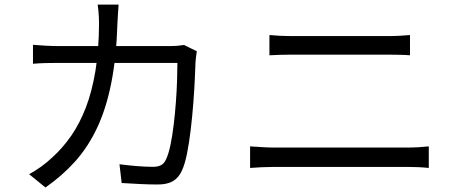

<svg xmlns="http://www.w3.org/2000/svg" viewBox="-20 -807 2040 854"><path d="M507.6 -786.6Q506.2 -769.8 504.8 -746.6Q503.4 -723.4 502.4 -705.4Q497.8 -552.3 474.9 -437.7Q452.1 -323.1 411.6 -237.7Q371.2 -152.3 313.7 -88.4Q256.1 -24.5 182.2 26.9L109.5 -32.2Q133.5 -44.8 161.4 -64.7Q189.3 -84.6 211.7 -106Q258.7 -148.2 296.6 -202.9Q334.5 -257.7 361.9 -328.7Q389.2 -399.8 404.6 -492.5Q419.9 -585.1 420.5 -703.6Q420.5 -715.2 419.8 -730.1Q419.1 -744.9 417.7 -760.1Q416.4 -775.2 414.4 -786.6ZM855.4 -579Q853.4 -566.4 851.8 -553.1Q850.2 -539.9 849.6 -530.1Q848.6 -501.6 846.4 -452.9Q844.2 -404.2 839.7 -346.4Q835.2 -288.6 828.4 -231Q821.6 -173.4 812 -124.9Q802.4 -76.4 788.8 -47.4Q774 -15.6 748.7 -1Q723.5 13.6 681.7 13.6Q644.2 13.6 602.1 11.5Q559.9 9.4 521.2 7L511.4 -76.3Q551.9 -71.2 590.2 -68.1Q628.5 -65 660.2 -65Q681.9 -65 696 -72.2Q710 -79.3 718.3 -97.7Q729.5 -120.8 738 -161.1Q746.4 -201.4 752.4 -251Q758.5 -300.6 762.3 -351.9Q766.1 -403.2 767.6 -449Q769.1 -494.8 769.1 -527.2H242.1Q212.4 -527.2 183.1 -526.5Q153.8 -525.8 126.7 -523.4V-607.6Q153.1 -605.5 183 -603.8Q212.9 -602.1 241.5 -602.1H735.3Q755.5 -602.1 770.9 -603.5Q786.3 -604.8 798.7 -607Z M1178.4 -651.1Q1201.9 -648.9 1227.1 -647.7Q1252.4 -646.5 1276.5 -646.5Q1292.6 -646.5 1326.6 -646.5Q1360.6 -646.5 1404.4 -646.5Q1448.3 -646.5 1495.4 -646.5Q1542.6 -646.5 1585.6 -646.5Q1628.6 -646.5 1660.5 -646.5Q1692.3 -646.5 1705.1 -646.5Q1732.2 -646.5 1757.8 -647.9Q1783.4 -649.3 1803.6 -651.1V-561.1Q1783.4 -562.7 1756.5 -563.3Q1729.7 -563.9 1705.1 -563.9Q1692.9 -563.9 1660.3 -563.9Q1627.7 -563.9 1583.3 -563.9Q1539 -563.9 1490.7 -563.9Q1442.4 -563.9 1398.4 -563.9Q1354.3 -563.9 1321.9 -563.9Q1289.5 -563.9 1276.9 -563.9Q1251.2 -563.9 1226.2 -563.2Q1201.1 -562.5 1178.4 -561.1ZM1092.4 -155.9Q1118.3 -154.5 1144 -152.7Q1169.7 -150.8 1197 -150.8Q1209.2 -150.8 1244.7 -150.8Q1280.3 -150.8 1330.7 -150.8Q1381.2 -150.8 1439.1 -150.8Q1497 -150.8 1554.6 -150.8Q1612.3 -150.8 1662.5 -150.8Q1712.6 -150.8 1748.3 -150.8Q1783.9 -150.8 1796.1 -150.8Q1818.8 -150.8 1842 -152.2Q1865.3 -153.5 1887.2 -155.9V-60Q1864.9 -62.4 1840.5 -63.5Q1816 -64.5 1796.1 -64.5Q1783.9 -64.5 1748.3 -64.5Q1712.6 -64.5 1662.5 -64.5Q1612.3 -64.5 1554.6 -64.5Q1497 -64.5 1439.1 -64.5Q1381.2 -64.5 1330.7 -64.5Q1280.3 -64.5 1244.7 -64.5Q1209.2 -64.5 1197 -64.5Q1169.7 -64.5 1143.6 -63.2Q1117.5 -61.8 1092.4 -60Z"/></svg>

Font: Noto Sans TC Thin
Style: Regular
Weight: 100
Designer: Ryoko NISHIZUKA 西塚涼子 (kana, bopomofo & ideographs); Paul D. Hunt (Latin, Greek & Cyrillic); Sandoll Communications 산돌커뮤니
Foundry: Adobe
Version: Version 2.004-H2;hotconv 1.0.118;makeotfexe 2.5.65603